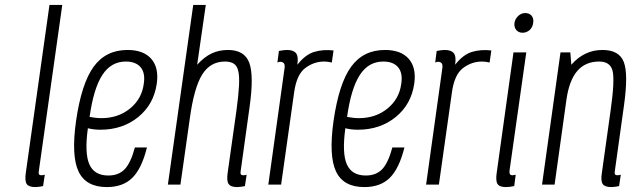

<svg xmlns="http://www.w3.org/2000/svg" viewBox="-20 -750 2568 780"><path d="M181 -730 85 -49Q80 -15 88.5 -2.5Q97 10 123 10Q130 10 137.5 9Q145 8 155 6L162 -40Q151 -38 150 -38Q140 -38 138 -42.5Q136 -47 138 -57L233 -730Z M289 -259Q269 -117 299 -53.5Q329 10 414 10Q480 10 518 -28Q556 -66 577 -151H528Q511 -88 486.5 -62.5Q462 -37 420 -37Q363 -37 343 -82.5Q323 -128 337 -229Q349 -226 361.5 -224.5Q374 -223 388 -223Q478 -223 541.5 -274.5Q605 -326 617 -411Q626 -475 594.5 -511Q563 -547 498 -547Q410 -547 360.5 -479Q311 -411 289 -259ZM491 -500Q532 -500 551.5 -476.5Q571 -453 564 -409Q556 -348 508 -309Q460 -270 392 -270Q380 -270 368 -271.5Q356 -273 344 -275Q360 -390 395.5 -445Q431 -500 491 -500Z M906 -547Q870 -547 840 -533Q810 -519 781 -487L816 -730H765L662 0H713L751 -268Q768 -393 801 -446.5Q834 -500 894 -500Q916 -500 929.5 -491.5Q943 -483 948 -461.5Q953 -440 951 -402Q949 -364 941 -304L905 -49Q900 -16 908.5 -3Q917 10 943 10Q950 10 957.5 9Q965 8 975 6L982 -40Q977 -39 975 -38.5Q973 -38 970 -38Q960 -38 958 -42.5Q956 -47 958 -57L994 -316Q1012 -444 992.5 -495.5Q973 -547 906 -547Z M1188 -487Q1193 -521 1182.5 -534Q1172 -547 1146 -547Q1139 -547 1131.5 -546Q1124 -545 1113 -543L1107 -496Q1114 -499 1118 -499Q1129 -499 1133.5 -492.5Q1138 -486 1136 -473L1070 0H1122L1175 -375Q1185 -447 1220 -473.5Q1255 -500 1297 -500Q1304 -500 1312 -499Q1320 -498 1328 -496L1335 -545Q1292 -550 1256 -539Q1220 -528 1188 -487Z M1335 -259Q1315 -117 1345 -53.5Q1375 10 1460 10Q1526 10 1564 -28Q1602 -66 1623 -151H1574Q1557 -88 1532.5 -62.5Q1508 -37 1466 -37Q1409 -37 1389 -82.5Q1369 -128 1383 -229Q1395 -226 1407.5 -224.5Q1420 -223 1434 -223Q1524 -223 1587.5 -274.5Q1651 -326 1663 -411Q1672 -475 1640.5 -511Q1609 -547 1544 -547Q1456 -547 1406.5 -479Q1357 -411 1335 -259ZM1537 -500Q1578 -500 1597.5 -476.5Q1617 -453 1610 -409Q1602 -348 1554 -309Q1506 -270 1438 -270Q1426 -270 1414 -271.5Q1402 -273 1390 -275Q1406 -390 1441.5 -445Q1477 -500 1537 -500Z M1829 -487Q1834 -521 1823.5 -534Q1813 -547 1787 -547Q1780 -547 1772.5 -546Q1765 -545 1754 -543L1748 -496Q1755 -499 1759 -499Q1770 -499 1774.5 -492.5Q1779 -486 1777 -473L1711 0H1763L1816 -375Q1826 -447 1861 -473.5Q1896 -500 1938 -500Q1945 -500 1953 -499Q1961 -498 1969 -496L1976 -545Q1933 -550 1897 -539Q1861 -528 1829 -487Z M2070 -657Q2068 -639 2077.5 -628Q2087 -617 2103 -617Q2119 -617 2131.5 -628Q2144 -639 2146 -657Q2149 -674 2140 -685.5Q2131 -697 2114 -697Q2098 -697 2085.5 -685.5Q2073 -674 2070 -657ZM2066 -537 1998 -49Q1993 -16 2001 -3Q2009 10 2035 10Q2043 10 2050.5 9Q2058 8 2069 6L2075 -40Q2065 -38 2063 -38Q2054 -38 2051.5 -42.5Q2049 -47 2050 -57L2118 -537Z M2414 -500Q2459 -500 2468.5 -462.5Q2478 -425 2461 -304L2425 -47Q2420 -15 2428.5 -2.5Q2437 10 2463 10Q2470 10 2477.5 9Q2485 8 2495 6L2502 -40Q2492 -38 2490 -38Q2480 -38 2478 -42.5Q2476 -47 2478 -57L2515 -322Q2533 -450 2514 -498.5Q2495 -547 2428 -547Q2409 -547 2392.5 -543.5Q2376 -540 2360 -532.5Q2344 -525 2329.5 -514Q2315 -503 2301 -487L2297 -537H2257L2182 0H2233L2281 -344Q2292 -423 2325 -461.5Q2358 -500 2414 -500Z"/></svg>

Font: Secuela ExtLt
Style: Italic
Weight: 200
Italic angle: -8°
Designer: Fernando Haro
Foundry: deFharo
Version: Version 1.704